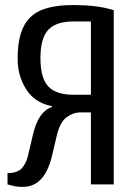

<svg xmlns="http://www.w3.org/2000/svg" viewBox="-20 -730 540 760"><path d="M9.8 0V-44.9Q47.9 -44.9 64.9 -62.5Q82 -80.1 89.8 -109.9L109.9 -194.8Q121.1 -243.7 140.1 -270.8Q159.2 -297.9 185.1 -306.2V-310.1Q161.1 -314 136.5 -326.9Q111.8 -339.8 93 -363.5Q74.2 -387.2 62 -421.1Q49.8 -455.1 49.8 -500Q49.8 -556.2 62 -596.2Q74.2 -636.2 100.1 -661.6Q126 -687 168 -698.5Q210 -710 270 -710Q314.9 -710 353.5 -705.6Q392.1 -701.2 430.2 -689.9V0H339.8V-285.2H299.8Q270 -285.2 243.9 -266.1Q217.8 -247.1 205.1 -194.8L185.1 -109.9Q155.3 10.3 69.8 9.8Q46.9 9.8 28.8 4.9Q19 2.9 9.8 0ZM140.1 -500Q140.1 -420.9 171.1 -387.9Q202.1 -355 270 -355H339.8V-645H270Q202.1 -645 171.1 -612.1Q140.1 -579.1 140.1 -500Z"/></svg>

Font: 
Style: .
Weight: 400
Designer: Jovanny Lemonad
Foundry: Jovanny Lemonad
Version: Version 1.002